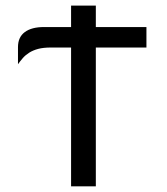

<svg xmlns="http://www.w3.org/2000/svg" viewBox="-20 -658 590 678"><path d="M231 -562.5H135.3C106.3 -562.5 83.7 -556.6 67.6 -544.7C51.5 -532.8 43.5 -515.1 43.5 -491.7V-431.2C49 -439 54.9 -446.4 61 -453.4C67.2 -460.4 74.7 -466.6 83.5 -472.2C92.3 -477.7 102.8 -482.1 115 -485.4C127.2 -488.6 142.1 -490.2 159.7 -490.2H231V0H318.4V-490.2H497.1V-562.5H318.4V-638.2H231Z"/></svg>

Font: CodeNewRoman Nerd Font Mono
Style: Regular
Weight: 400
Monospace: yes
Designer: Sam Radian
Foundry: Code New Roman
Version: Version 2.00 November 29, 2014;Nerd Fonts 3.2.1